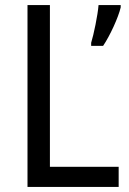

<svg xmlns="http://www.w3.org/2000/svg" viewBox="-20 -734 508 754"><path d="M88 0H446V-79H176V-714H88ZM454 -705V-714H367C364 -675 348 -598 338 -566V-554H385C412 -594 445 -666 454 -705Z"/></svg>

Font: Noto Sans Malayalam SemiCondensed
Style: Regular
Weight: 400
Width: 4
Designer: Jelle Bosma - Monotype Design Team
Foundry: Monotype Imaging Inc.
Version: Version 2.104